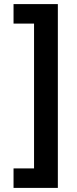

<svg xmlns="http://www.w3.org/2000/svg" viewBox="-20 -755 373 936"><path d="M46 161V66H146V-640H46V-735H262V161Z"/></svg>

Font: Archivo VF Beta
Style: Regular
Weight: 400
Designer: Hector Gatti
Foundry: Omnibus-Type
Version: Version 1.002